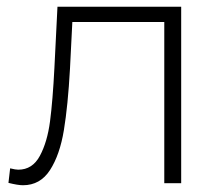

<svg xmlns="http://www.w3.org/2000/svg" viewBox="-20 -542 664 568"><path d="M34 -40Q76 -40 98 -81Q120 -122 128 -183Q136 -244 141 -342L150 -522H516V0H466V-477H194L187 -338Q181 -230 169 -157Q157 -84 128 -39Q99 6 48 6Q33 6 5 -1L10 -44Q26 -40 34 -40Z"/></svg>

Font: Goldbeck Next Light
Style: Regular
Weight: 300
Designer: Julieta Ulanovsky
Foundry: Julieta Ulanovsky
Version: Version 7.200